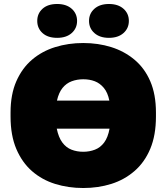

<svg xmlns="http://www.w3.org/2000/svg" viewBox="-20 -930 835 964"><path d="M398 14Q323 14 257 -6.5Q191 -27 141 -70.5Q91 -114 62 -182Q33 -250 33 -345V-365Q33 -456 62 -522Q91 -588 141 -630.5Q191 -673 257 -693.5Q323 -714 398 -714Q473 -714 538.5 -693.5Q604 -673 655 -630.5Q706 -588 734.5 -522Q763 -456 763 -365V-345Q763 -251 734.5 -183Q706 -115 655 -71Q604 -27 538.5 -6.5Q473 14 398 14ZM398 -168Q429 -168 456.5 -178.5Q484 -189 503 -214.5Q522 -240 530 -284H265Q274 -240 293 -214.5Q312 -189 339 -178.5Q366 -168 398 -168ZM398 -532Q367 -532 340 -522Q313 -512 294 -488.5Q275 -465 266 -425H529Q521 -465 501.5 -488.5Q482 -512 456 -522Q430 -532 398 -532ZM267 -740Q220 -740 193.5 -764Q167 -788 167 -825Q167 -862 193.5 -886Q220 -910 267 -910Q313 -910 340 -886Q367 -862 367 -825Q367 -788 340 -764Q313 -740 267 -740ZM527 -740Q481 -740 454 -764Q427 -788 427 -825Q427 -862 454 -886Q481 -910 527 -910Q573 -910 600 -886Q627 -862 627 -825Q627 -788 600 -764Q573 -740 527 -740Z"/></svg>

Font: Golos Text ExtraBold
Style: Regular
Weight: 800
Designer: A.Korolkova, Vitaly Kuzmin
Foundry: ParaType Ltd
Version: Version 2.004